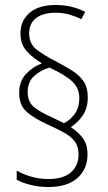

<svg xmlns="http://www.w3.org/2000/svg" viewBox="-20 -780 432 770"><path d="M57 -408Q57 -454 84 -483Q111 -512 148 -526Q111 -548 86.5 -575.5Q62 -603 62 -646Q62 -697 98.5 -728.5Q135 -760 203 -760Q238 -760 268 -752.5Q298 -745 322 -732L306 -703Q287 -713 260.5 -721Q234 -729 203 -729Q154 -729 125.5 -708Q97 -687 97 -646Q97 -604 127 -581Q157 -558 206 -533Q242 -514 270.5 -496Q299 -478 315.5 -453.5Q332 -429 332 -390Q332 -347 312.5 -318Q293 -289 264 -270Q296 -249 313.5 -224Q331 -199 331 -161Q331 -102 290.5 -66Q250 -30 174 -30Q136 -30 102.5 -38.5Q69 -47 47 -59V-96Q72 -81 105.5 -71.5Q139 -62 174 -62Q234 -62 264.5 -89Q295 -116 295 -160Q295 -194 278 -215Q261 -236 232 -251Q203 -266 166 -283Q118 -305 87.5 -331Q57 -357 57 -408ZM91 -411Q91 -371 116.5 -350.5Q142 -330 185 -311L237 -286Q261 -298 279.5 -323Q298 -348 298 -386Q298 -427 269.5 -453.5Q241 -480 178 -509Q144 -499 117.5 -475.5Q91 -452 91 -411Z"/></svg>

Font: Noto Sans Thai Cond ExtLt
Style: Regular
Weight: 200
Width: 3
Designer: Monotype Design Team
Foundry: Monotype Imaging Inc.
Version: Version 2.002; ttfautohint (v1.8.4.7-5d5b)